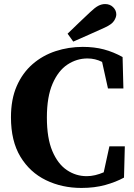

<svg xmlns="http://www.w3.org/2000/svg" viewBox="-20 -907 662 946"><path d="M381 19Q285 19 206 -19.5Q127 -58 80.5 -135Q34 -212 34 -329Q34 -418 62.5 -483Q91 -548 140.5 -591Q190 -634 254 -655Q318 -676 388 -676Q445 -676 492 -663.5Q539 -651 584 -626L588 -471H512L483 -602Q449 -619 411 -619Q358 -619 312.5 -589Q267 -559 239 -494.5Q211 -430 211 -328Q211 -226 238 -162.5Q265 -99 309.5 -69Q354 -39 407 -39Q428 -39 449 -44Q470 -49 491 -58L519 -186H595L591 -32Q551 -10 498.5 4.5Q446 19 381 19ZM313 -741Q341 -768 369 -795Q397 -822 424 -847Q448 -870 464.5 -878.5Q481 -887 498 -887Q522 -887 537.5 -871.5Q553 -856 553 -836Q553 -822 542 -804.5Q531 -787 496 -771Q457 -753 418 -736Q379 -719 341 -702Z"/></svg>

Font: Source Serif Pro
Style: Bold
Weight: 700
Designer: Frank Grießhammer
Foundry: Adobe Systems Incorporated
Version: Version 3.001;hotconv 1.0.111;makeotfexe 2.5.65597